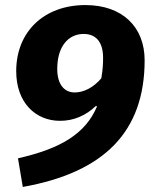

<svg xmlns="http://www.w3.org/2000/svg" viewBox="-20 -710 605 758"><path d="M363 -290C318 -182 219 -123 51 -85L70 28C391 -29 551 -190 551 -472C551 -603 464 -690 317 -690C155 -690 44 -586 44 -429C44 -304 121 -233 217 -233C272 -233 319 -254 359 -292ZM275 -345C235 -345 206 -375 206 -438C206 -528 251 -576 310 -576C355 -576 387 -549 387 -481C387 -462 386 -435 380 -401C348 -363 309 -345 275 -345Z"/></svg>

Font: Fira Sans OT
Style: Bold Italic
Weight: 700
Italic angle: -8°
Designer: Carrois Corporate & Edenspiekermann
Foundry: Carrois Corporate GbR & Edenspiekermann AG
Version: Version 2.001